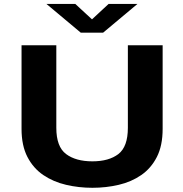

<svg xmlns="http://www.w3.org/2000/svg" viewBox="-20 -926 915 958"><path d="M441 11Q373 11 309.8 -3.8Q246.5 -18.5 196.2 -52.5Q146 -86.5 116.8 -143Q87.5 -199.5 87.5 -283V-700H261V-288.5Q261 -194 309.5 -157.5Q358 -121 441 -121Q523.5 -121 570.8 -157.5Q618 -194 618 -288.5V-700H791.5V-283Q791.5 -199.5 762.8 -143Q734 -86.5 684.8 -52.5Q635.5 -18.5 572.5 -3.8Q509.5 11 441 11ZM211.5 -906.5H355.5L439 -829.5L522 -906.5H666L494.5 -763H383Z"/></svg>

Font: Trispace SemiExpanded
Style: Bold
Weight: 700
Width: 6
Designer: Tyler Finck
Foundry: Etcetera Type Company
Version: Version 1.210; ttfautohint (v1.8.3)